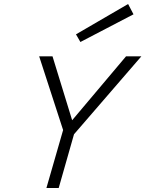

<svg xmlns="http://www.w3.org/2000/svg" viewBox="-20 -935 723 955"><path d="M357.9 -764.2 617.2 -915 644 -863.8 379.9 -726.1ZM683.1 -654.8 348.1 -267.1 272 0H210.9L293.9 -288.1L174.8 -654.8H241.2L338.9 -336.9L606.9 -654.8Z"/></svg>

Font: IntelOne Mono Light
Style: Italic
Weight: 300
Italic angle: -16°
Designer: Fred Shallcrass
Foundry: Frere-Jones Type LLC
Version: Version 1.200;hotconv 1.1.0;makeotfexe 2.6.0;FJTRelease1.2